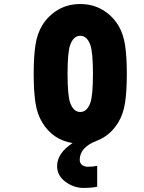

<svg xmlns="http://www.w3.org/2000/svg" viewBox="-20 -697 707 945"><path d="M325.5 -475.9Q312.5 -440.1 312.5 -333.3Q312.5 -226.6 325.5 -190.8Q341.8 -145.8 375 -145.8Q408.2 -145.8 424.5 -190.8Q437.5 -226.6 437.5 -333.3Q437.5 -440.1 424.5 -475.9Q408.2 -520.8 375 -520.8Q341.8 -520.8 325.5 -475.9ZM561.8 -572.9Q587.2 -531.2 595.7 -474.3Q604.2 -417.3 604.2 -333.3Q604.2 -249.3 595.7 -192.4Q587.2 -135.4 561.8 -93.8Q522.1 -29.3 457 -4.6Q372.4 28 372.4 89.8Q372.4 106.8 384.4 115.2Q396.5 123.7 412.1 123.7Q438.2 123.7 458.3 119.1V222Q431.6 227.9 390.6 227.9Q343.1 227.9 302.1 197.6Q261.1 167.3 261.1 120.4Q261.1 57.3 337.2 7.2Q240.2 -8.5 188.2 -93.8Q162.8 -135.4 154.3 -192.4Q145.8 -249.3 145.8 -333.3Q145.8 -417.3 154.3 -474.3Q162.8 -531.2 188.2 -572.9Q218.8 -621.7 266.6 -649.4Q314.5 -677.1 375 -677.1Q435.5 -677.1 483.4 -649.4Q531.2 -621.7 561.8 -572.9Z"/></svg>

Font: Monoid
Style: Bold
Weight: 700
Width: 4
Designer: Andreas Larsen (@larsenwork)
Version: Version 0.61